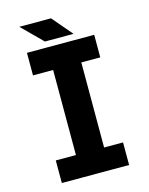

<svg xmlns="http://www.w3.org/2000/svg" viewBox="-125 -922 778 1003"><g transform="rotate(-15 264.0 -421.0)"><path d="M191.4 -700.2H343.8V0H191.4ZM446.3 -702.6V-580.6H82.5V-702.6ZM446.3 -120.6V1.5H82.5V-120.6ZM79.1 -844.2H250.5L343.3 -735.4H188.5Z"/></g></svg>

Font: DavidDev Light
Style: Regular
Weight: 300
Designer: David.dev
Foundry: David.dev
Version: Version 1.001;FEAKit 1.0